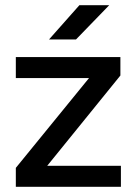

<svg xmlns="http://www.w3.org/2000/svg" viewBox="-20 -720 527 740"><path d="M41 -73 323 -419H41V-500H444V-429L162 -81H446V0H41ZM286 -700H401L273 -568H169Z"/></svg>

Font: Oak Sans Medium
Style: Regular
Weight: 500
Designer: Erik Kennedy, Walven
Foundry: Erik Kennedy, Walven
Version: Version 1.000